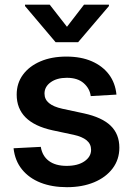

<svg xmlns="http://www.w3.org/2000/svg" viewBox="-20 -777 559 809"><path d="M470.7 -378.4 362.3 -372.1Q358.4 -403.8 332.8 -426.5Q307.1 -449.2 261.7 -449.2Q219.7 -449.2 193.6 -430.4Q167.5 -411.6 167.5 -382.8Q167.5 -358.4 186.3 -342.8Q205.1 -327.1 242.7 -318.8L333.5 -299.3Q409.7 -282.7 446.3 -247.3Q482.9 -211.9 482.9 -154.8Q482.9 -105 454.6 -67.4Q426.3 -29.8 376.5 -9Q326.7 11.7 262.2 11.7Q199.2 11.7 150.9 -7.3Q102.5 -26.4 72.8 -63Q43 -99.6 37.1 -152.3L151.9 -158.2Q158.2 -119.6 186 -98.9Q213.9 -78.1 260.7 -78.1Q308.1 -78.1 335.9 -97.4Q363.8 -116.7 363.8 -145.5Q363.8 -170.4 345 -185.8Q326.2 -201.2 290.5 -209L201.2 -228Q125.5 -244.6 87.9 -282.2Q50.3 -319.8 50.3 -378.4Q50.3 -426.3 76.7 -462.2Q103 -498 150.1 -518.3Q197.3 -538.6 259.8 -538.6Q321.3 -538.6 366.7 -518.8Q412.1 -499 439 -463.4Q465.8 -427.7 470.7 -378.4ZM189.5 -757.3 262.2 -664.1 334 -757.3H439V-751.5L309.1 -599.1H214.4L85.4 -751.5V-757.3Z"/></svg>

Font: Inter Cardless Tabular Medium
Style: Regular
Weight: 500
Designer: Rasmus Andersson
Foundry: rsms
Version: Version 4.000;git-4fc901f